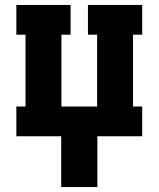

<svg xmlns="http://www.w3.org/2000/svg" viewBox="-20 -550 640 775"><path d="M227 205V0H46V-120H83V-410H46V-530H265V-410H228V-120H372V-410H335V-530H554V-410H517V-120H554V0H373V205Z"/></svg>

Font: Iosevka Slab Heavy Extended
Style: Regular
Weight: 900
Width: 7
Monospace: yes
Designer: Belleve Invis
Foundry: Belleve Invis
Version: Version 11.1.0; ttfautohint (v1.8.3)